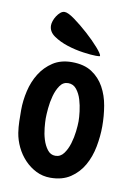

<svg xmlns="http://www.w3.org/2000/svg" viewBox="-71 -614 450 666"><g transform="rotate(10 154.0 -280.5)"><path d="M158 -401Q201 -401 228.5 -383Q256 -365 272 -336Q288 -307 294 -271.5Q300 -236 300 -200Q300 -165 293 -128Q286 -91 269 -61Q252 -31 223.5 -12Q195 7 153 7Q126 7 103 -4.5Q80 -16 62 -35Q44 -54 32.5 -78Q21 -102 17 -127Q14 -147 13.5 -167Q13 -187 13 -207Q13 -240 21 -274.5Q29 -309 46.5 -337Q64 -365 91.5 -383Q119 -401 158 -401ZM157 -71Q175 -71 186.5 -86.5Q198 -102 204.5 -123.5Q211 -145 213.5 -167Q216 -189 216 -203Q216 -216 213.5 -237Q211 -258 205 -278Q199 -298 187.5 -312.5Q176 -327 158 -327Q140 -327 129 -311Q118 -295 112 -273Q106 -251 104 -228.5Q102 -206 102 -193Q102 -181 104 -160Q106 -139 112 -119.5Q118 -100 129 -85.5Q140 -71 157 -71ZM250 -439Q250 -437 236 -437Q220 -437 191 -441Q162 -445 134 -454Q106 -463 85 -477.5Q64 -492 64 -514Q64 -521 67 -530Q70 -539 75.5 -547.5Q81 -556 88 -562Q95 -568 103 -568Q115 -568 139 -550.5Q163 -533 188 -510.5Q213 -488 231.5 -467Q250 -446 250 -439Z"/></g></svg>

Font: Gloria
Style: Regular
Weight: 400
Designer: Peter Wiegel
Foundry: Peter Wiegel
Version: Version 1.000